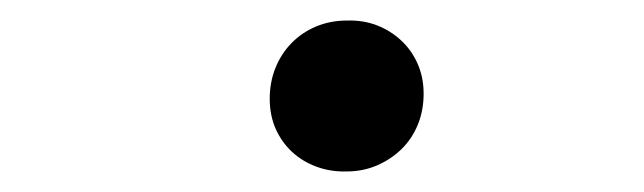

<svg xmlns="http://www.w3.org/2000/svg" viewBox="-20 -436 627 187"><path d="M242.7 -339.8Q242.7 -356 248.3 -369.9Q253.9 -383.8 263.9 -394Q273.9 -404.3 287.8 -410.2Q301.8 -416 317.9 -416Q333.5 -416.5 346.9 -411.4Q360.4 -406.2 370.6 -396.7Q380.9 -387.2 386.7 -374Q392.6 -360.8 392.6 -344.7Q392.6 -328.6 387 -314.7Q381.3 -300.8 371.1 -290.8Q360.8 -280.8 347.2 -274.9Q333.5 -269 317.4 -269Q301.8 -268.6 288.1 -273.7Q274.4 -278.8 264.4 -288.1Q254.4 -297.4 248.5 -310.5Q242.7 -323.7 242.7 -339.8Z"/></svg>

Font: TypoPRO Roboto Mono
Style: Bold Italic
Weight: 700
Designer: Google
Version: Version 2.000986; 2015; ttfautohint (v1.3)